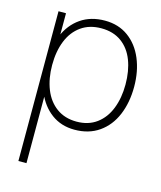

<svg xmlns="http://www.w3.org/2000/svg" viewBox="-118 -640 811 966"><g transform="rotate(15 288.0 -157.5)"><path d="M77 -271Q77 -354 103.8 -418.2Q130.5 -482.5 183 -518.8Q235.5 -555 309 -555Q379.5 -555 430.8 -517.8Q482 -480.5 509 -416Q536 -351.5 536 -271Q536 -189 508.8 -124Q481.5 -59 428.5 -22Q375.5 15 301 15Q231.5 15 180.8 -22.5Q130 -60 103.5 -124.8Q77 -189.5 77 -271ZM70 -540H109V-115H112V240H70ZM491 -271Q491 -341.5 470 -396.2Q449 -451 406.2 -482Q363.5 -513 301 -513Q239.5 -513 196.2 -482.2Q153 -451.5 131 -397Q109 -342.5 109 -271Q109 -200.5 131 -145.2Q153 -90 196.2 -58.5Q239.5 -27 301 -27Q362 -27 404.8 -58.5Q447.5 -90 469.2 -145.2Q491 -200.5 491 -271Z"/></g></svg>

Font: Tap Sans
Style: Regular
Weight: 400
Designer: Tap Payments
Foundry: Tap Payments
Version: Version 1.001;Glyphs 3.1.2 (3151)